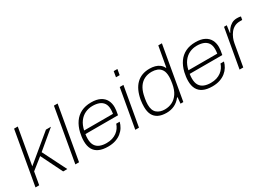

<svg xmlns="http://www.w3.org/2000/svg" viewBox="-2 -1482 3127 2253"><g transform="rotate(-30 1561.5 -355.5)"><path d="M32 0 159 -723H209L123 -233L477 -526H545L301 -322L463 0H407L263 -291L112 -171L82 0Z M572 0 699 -723H749L622 0Z M1011 12Q939 12 890.5 -10Q842 -32 818 -76Q794 -120 794 -185Q794 -215 798 -243.5Q802 -272 808 -299Q826 -374 863.5 -427.5Q901 -481 958.5 -509.5Q1016 -538 1094 -538Q1169 -538 1216 -513.5Q1263 -489 1285 -447Q1307 -405 1307 -351Q1307 -333 1304 -309.5Q1301 -286 1294 -249H852Q849 -232 848 -217Q847 -202 847 -188Q847 -132 867.5 -98Q888 -64 926.5 -48.5Q965 -33 1016 -33Q1060 -33 1094.5 -44Q1129 -55 1155.5 -74.5Q1182 -94 1199.5 -119.5Q1217 -145 1226 -174H1273Q1264 -137 1243.5 -103.5Q1223 -70 1190.5 -44Q1158 -18 1113.5 -3Q1069 12 1011 12ZM860 -293H1251Q1253 -309 1254.5 -323Q1256 -337 1256 -350Q1256 -403 1234.5 -434.5Q1213 -466 1175.5 -480Q1138 -494 1088 -494Q1034 -494 987.5 -472Q941 -450 908 -405.5Q875 -361 860 -293Z M1496 -647 1509 -723H1559L1546 -647ZM1384 0 1477 -526H1527L1434 0Z M1804 12Q1739 12 1695 -9.5Q1651 -31 1629 -73.5Q1607 -116 1607 -180Q1607 -200 1608.5 -222.5Q1610 -245 1614 -271Q1626 -338 1649 -388Q1672 -438 1706.5 -471.5Q1741 -505 1785.5 -521.5Q1830 -538 1885 -538Q1925 -538 1958 -529Q1991 -520 2017 -501Q2043 -482 2058 -450H2064L2113 -723H2162L2035 0H1997L2005 -83H1998Q1961 -35 1912 -11.5Q1863 12 1804 12ZM1805 -33Q1861 -33 1907 -56Q1953 -79 1985 -127Q2017 -175 2030 -250Q2034 -273 2036 -289.5Q2038 -306 2039 -318Q2040 -330 2040 -340Q2040 -402 2018.5 -435Q1997 -468 1963 -481Q1929 -494 1890 -494Q1835 -494 1792 -473Q1749 -452 1719.5 -410.5Q1690 -369 1675 -306Q1669 -280 1665.5 -259Q1662 -238 1660 -219Q1658 -200 1658 -181Q1658 -103 1699 -68Q1740 -33 1805 -33Z M2424 12Q2352 12 2303.5 -10Q2255 -32 2231 -76Q2207 -120 2207 -185Q2207 -215 2211 -243.5Q2215 -272 2221 -299Q2239 -374 2276.5 -427.5Q2314 -481 2371.5 -509.5Q2429 -538 2507 -538Q2582 -538 2629 -513.5Q2676 -489 2698 -447Q2720 -405 2720 -351Q2720 -333 2717 -309.5Q2714 -286 2707 -249H2265Q2262 -232 2261 -217Q2260 -202 2260 -188Q2260 -132 2280.5 -98Q2301 -64 2339.5 -48.5Q2378 -33 2429 -33Q2473 -33 2507.5 -44Q2542 -55 2568.5 -74.5Q2595 -94 2612.5 -119.5Q2630 -145 2639 -174H2686Q2677 -137 2656.5 -103.5Q2636 -70 2603.5 -44Q2571 -18 2526.5 -3Q2482 12 2424 12ZM2273 -293H2664Q2666 -309 2667.5 -323Q2669 -337 2669 -350Q2669 -403 2647.5 -434.5Q2626 -466 2588.5 -480Q2551 -494 2501 -494Q2447 -494 2400.5 -472Q2354 -450 2321 -405.5Q2288 -361 2273 -293Z M2797 0 2890 -526H2927L2914 -430H2920Q2928 -450 2947 -475Q2966 -500 2997 -519Q3028 -538 3072 -538Q3087 -538 3101 -536.5Q3115 -535 3123 -532L3115 -489H3083Q3040 -489 3008 -471.5Q2976 -454 2954 -425Q2932 -396 2918 -362Q2904 -328 2899 -296L2847 0Z"/></g></svg>

Font: Archivo SemiExpanded Thin
Style: Italic
Weight: 250
Width: 6
Italic angle: -10°
Designer: Hector Gatti
Foundry: Omnibus-Type
Version: Version 2.001